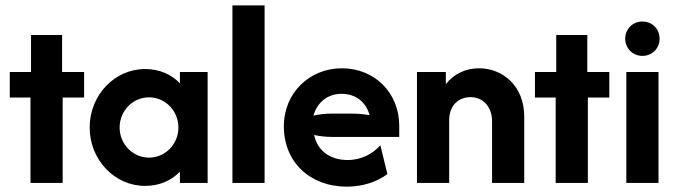

<svg xmlns="http://www.w3.org/2000/svg" viewBox="-20 -687 2540 721"><path d="M94.4 0H215.3V-320.8H295.8V-416.7H213.2V-555.6H96.5V-416.7H16.7V-320.8H94.4Z M525 11.1C578.5 11.1 623.6 -9 655.6 -42.4V0H759.7V-416.7H655.6V-374.3C623.6 -407.6 578.5 -427.8 525 -427.8C409.7 -427.8 316.7 -329.2 316.7 -208.3C316.7 -87.5 409.7 11.1 525 11.1ZM539.6 -95.1C478.5 -95.1 429.2 -145.8 429.2 -208.3C429.2 -270.8 478.5 -321.5 539.6 -321.5C600.7 -321.5 650 -270.8 650 -208.3C650 -145.8 600.7 -95.1 539.6 -95.1Z M852.8 0H973.6V-666.7H852.8Z M1282.6 13.9C1338.9 13.9 1393.1 -2.1 1434.7 -33.3L1408.3 -141.7C1381.2 -110.4 1338.2 -86.1 1285.4 -86.1C1216.7 -86.1 1170.8 -124.3 1159.7 -179.9C1181.2 -175.7 1202.1 -172.9 1225 -172.9H1479.2V-215.3C1479.2 -338.2 1386.8 -430.6 1263.9 -430.6C1142.4 -430.6 1045.8 -338.2 1045.8 -212.5C1045.8 -80.6 1141.7 13.9 1282.6 13.9ZM1156.9 -252.8C1171.5 -303.5 1211.1 -334.7 1262.5 -334.7C1316 -334.7 1354.2 -304.2 1368.1 -254.2C1347.2 -258.3 1324.3 -260.4 1298.6 -260.4H1225C1201.4 -260.4 1179.2 -257.6 1156.9 -252.8Z M1545.8 0H1666.7V-234.7C1666.7 -295.1 1705.6 -322.2 1747.2 -322.2C1798.6 -322.2 1827.8 -279.9 1827.8 -233.3V0H1948.6V-249.3C1948.6 -364.6 1867.4 -430.6 1779.2 -430.6C1729.2 -430.6 1684 -409.7 1654.2 -370.8V-416.7H1545.8Z M2066.7 0H2187.5V-320.8H2268.1V-416.7H2185.4V-555.6H2068.8V-416.7H1988.9V-320.8H2066.7Z M2392.4 -477.1C2429.2 -477.1 2456.9 -505.6 2456.9 -541.7C2456.9 -578.5 2429.2 -606.2 2392.4 -606.2C2356.2 -606.2 2327.8 -578.5 2327.8 -541.7C2327.8 -505.6 2356.2 -477.1 2392.4 -477.1ZM2331.9 0H2452.8V-416.7H2331.9Z"/></svg>

Font: Afacad
Style: Bold
Weight: 700
Designer: Kristian Moeller
Foundry: Dicotype
Version: Version 1.000